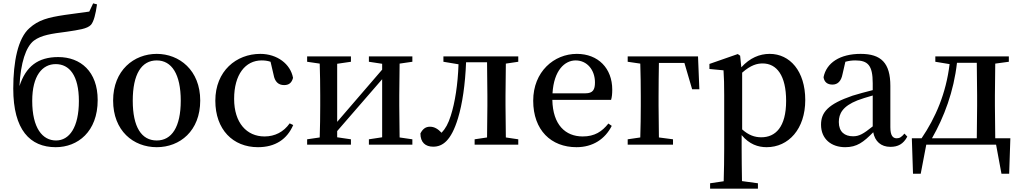

<svg xmlns="http://www.w3.org/2000/svg" viewBox="-20 -862 6076 1144"><path d="M314 -25C233 -25 172 -99 172 -261C172 -411 232 -480 312 -480C393 -480 450 -413 450 -260C450 -103 393 -25 314 -25ZM535 -842 512 -793C466 -786 412 -780 366 -773C266 -758 209 -743 155 -694C87 -634 59 -495 59 -334C59 -88 159 15 312 15C443 15 562 -77 562 -266C562 -436 460 -522 327 -522C206 -522 134 -466 96 -349C103 -488 134 -583 182 -620C227 -653 285 -661 378 -673C450 -684 499 -690 522 -714C539 -734 550 -778 558 -836Z M914 15C1052 15 1173 -82 1173 -263C1173 -444 1048 -541 914 -541C778 -541 654 -443 654 -263C654 -83 774 15 914 15ZM914 -25C823 -25 771 -105 771 -262C771 -420 823 -502 914 -502C1003 -502 1057 -420 1057 -262C1057 -105 1003 -25 914 -25Z M1706 -127C1670 -76 1618 -49 1556 -49C1450 -49 1375 -130 1375 -273C1375 -418 1442 -502 1539 -502C1557 -502 1574 -500 1592 -494L1610 -417C1617 -376 1638 -355 1673 -355C1701 -355 1718 -368 1726 -398C1711 -481 1631 -541 1531 -541C1388 -541 1263 -439 1263 -262C1263 -90 1368 15 1517 15C1621 15 1691 -33 1727 -117Z M2437 -494V-526H2178V-494L2257 -482V-447L1989 -136V-482L2071 -494V-526H1810V-494L1885 -483C1887 -427 1888 -349 1888 -294V-232C1888 -178 1887 -99 1885 -43L1810 -32V0H2071V-32L1989 -44V-81L2257 -390V-44L2178 -32V0H2437V-32L2361 -43C2360 -99 2359 -178 2359 -232V-294C2359 -349 2360 -427 2361 -483Z M3068 -494V-526H2622V-494L2712 -479C2708 -359 2691 -251 2666 -173C2651 -125 2634 -95 2611 -71C2590 -93 2569 -107 2542 -107C2516 -107 2499 -94 2485 -67C2485 -13 2515 12 2561 12C2616 12 2668 -22 2709 -158C2735 -243 2752 -360 2757 -491H2882C2883 -435 2884 -351 2884 -294V-232C2884 -178 2883 -99 2882 -43L2808 -32V0H3068V-32L2994 -43C2993 -99 2992 -178 2992 -232V-294C2992 -349 2993 -427 2994 -483Z M3272 -306C3280 -443 3345 -502 3410 -502C3478 -502 3525 -445 3525 -371C3525 -329 3514 -306 3468 -306ZM3621 -267C3626 -283 3628 -303 3628 -328C3628 -455 3544 -541 3417 -541C3281 -541 3157 -435 3157 -262C3157 -86 3264 15 3415 15C3512 15 3585 -33 3625 -112L3605 -126C3567 -78 3523 -49 3452 -49C3349 -49 3274 -118 3271 -267Z M4058 -487 4104 -330H4147L4139 -526H3720V-494L3795 -483C3797 -427 3798 -348 3798 -290V-232C3798 -178 3797 -99 3795 -43L3720 -32V0H3990V-32L3906 -43C3905 -99 3904 -178 3904 -232V-290C3904 -349 3905 -431 3906 -487Z M4402 -429C4454 -475 4492 -484 4524 -484C4608 -484 4664 -412 4664 -261C4664 -104 4600 -44 4516 -44C4476 -44 4440 -57 4402 -91ZM4390 -530 4376 -540 4207 -481V-451L4291 -443C4294 -397 4295 -358 4295 -295V24C4295 85 4294 152 4292 218L4211 230V262H4496V230L4401 217C4400 150 4399 82 4399 23V-57C4445 -2 4497 15 4548 15C4678 15 4778 -93 4778 -266C4778 -439 4686 -541 4566 -541C4506 -541 4448 -517 4397 -461Z M5180 -109C5124 -64 5099 -50 5063 -50C5013 -50 4978 -76 4978 -135C4978 -185 5001 -229 5089 -264C5110 -272 5144 -283 5180 -293ZM5369 -66C5352 -46 5341 -38 5323 -38C5300 -38 5285 -54 5285 -104V-350C5285 -487 5230 -541 5108 -541C4985 -541 4904 -488 4887 -402C4891 -373 4910 -358 4940 -358C4971 -358 4992 -378 5000 -420L5017 -494C5039 -500 5058 -502 5076 -502C5151 -502 5180 -473 5180 -366V-325C5138 -315 5094 -302 5060 -292C4914 -242 4872 -193 4872 -119C4872 -33 4934 15 5016 15C5086 15 5125 -15 5183 -74C5193 -20 5229 13 5285 13C5330 13 5362 -3 5386 -48Z M5533 -38C5605 -164 5663 -317 5682 -488H5800C5801 -432 5802 -350 5802 -294V-232C5802 -176 5801 -94 5800 -38ZM5910 -38C5909 -94 5908 -176 5908 -232V-294C5908 -349 5909 -427 5910 -483L5991 -494V-526H5553V-494L5638 -480C5617 -305 5554 -160 5471 -38H5413L5420 173H5466L5499 0H5915L5947 173H5993L6000 -38Z"/></svg>

Font: Source Han Serif CN SemiBold
Style: Regular
Weight: 600
Designer: Ryoko NISHIZUKA 西塚涼子 (kana & ideographs); Frank Grießhammer (Latin, Greek & Cyrillic); Wenlong ZHANG 张文龙 (bopomofo); San
Foundry: Adobe Systems Incorporated
Version: Version 1.000;PS 1;hotconv 16.6.53;makeotf.lib2.5.65590